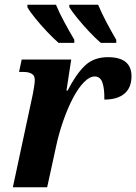

<svg xmlns="http://www.w3.org/2000/svg" viewBox="-20 -786 572 806"><path d="M118 -392Q121 -409 123.5 -424Q126 -439 126 -451Q126 -469 113 -476.5Q100 -484 79 -484H60L71 -536H279L259 -406H264Q298 -473 335.5 -509.5Q373 -546 433 -546Q532 -546 532 -466Q532 -418 502.5 -393Q473 -368 418 -368Q419 -413 410 -439Q401 -465 378 -465Q356 -465 332.5 -441Q309 -417 287 -375.5Q265 -334 246.5 -281.5Q228 -229 216 -174L178 0H34ZM403 -606Q382 -624 355 -652.5Q328 -681 304.5 -710Q281 -739 271 -756V-766H392Q406 -732 427.5 -691.5Q449 -651 468 -619V-606ZM226 -606Q205 -624 178 -652.5Q151 -681 127.5 -710Q104 -739 95 -756V-766H215Q229 -732 251 -691.5Q273 -651 292 -619V-606Z"/></svg>

Font: Noto Serif SemiCondensed
Style: Bold Italic
Weight: 700
Width: 4
Italic angle: -12°
Designer: Monotype Design Team
Foundry: Monotype Imaging Inc.
Version: Version 2.014